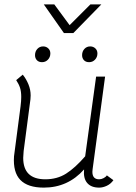

<svg xmlns="http://www.w3.org/2000/svg" viewBox="-20 -850 619 877"><path d="M180 7Q107 7 73 -28Q39 -63 44 -136L74 -365Q77 -389 77 -407Q77 -432 71.5 -449Q66 -466 54 -484L84 -509Q100 -489 110 -464.5Q120 -440 120 -414Q120 -402 119 -396L88 -160Q86 -138 86 -129Q86 -31 187 -31Q241 -31 282 -57Q323 -83 369 -136L419 -500H460L403 -77Q402 -73 402 -65Q402 -31 433 -31Q443 -31 453.5 -36.5Q464 -42 468 -49L498 -27Q486 -10 468 -1.5Q450 7 433 7Q396 7 378 -14.5Q360 -36 364 -76Q290 7 180 7ZM140 -598Q140 -615 150.5 -626.5Q161 -638 177 -638Q191 -638 200.5 -629Q210 -620 210 -606Q210 -589 199 -577.5Q188 -566 172 -566Q157 -566 148.5 -575Q140 -584 140 -598ZM355 -598Q355 -615 365.5 -626.5Q376 -638 392 -638Q406 -638 415.5 -629Q425 -620 425 -606Q425 -589 414 -577.5Q403 -566 387 -566Q372 -566 363.5 -575Q355 -584 355 -598ZM180 -830H228L298 -735L393 -830H443L315 -699H272Z"/></svg>

Font: Bellota Light
Style: Italic
Weight: 300
Italic angle: -7.5°
Designer: Kemie Guaida
Foundry: Kemie Guaida
Version: Version 4.001